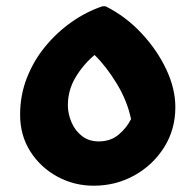

<svg xmlns="http://www.w3.org/2000/svg" viewBox="-20 -580 621 611"><path d="M44 -215Q44 -277 65.5 -332Q87 -387 124 -432Q161 -477 208 -510Q255 -543 306 -560H316Q380 -528 430 -474.5Q480 -421 509 -359.5Q538 -298 538 -239Q538 -168 502.5 -111.5Q467 -55 408 -22Q349 11 278 11Q216 11 162.5 -18Q109 -47 76.5 -98Q44 -149 44 -215ZM196 -245Q196 -218 207.5 -191Q219 -164 241 -147Q263 -130 294 -130Q332 -130 357.5 -151.5Q383 -173 397 -201Q385 -259 351.5 -314Q318 -369 281 -405Q245 -375 220.5 -334Q196 -293 196 -245Z"/></svg>

Font: Kufam
Style: Bold
Weight: 700
Designer: Wael Morcos, Artur Schmal
Foundry: Original Type
Version: Version 1.300; ttfautohint (v1.8.3)